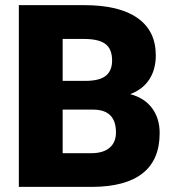

<svg xmlns="http://www.w3.org/2000/svg" viewBox="-20 -731 685 751"><path d="M53.7 0V-710.9H309.1Q446.3 -710.9 517.8 -660.6Q589.4 -610.4 589.4 -514.6Q589.4 -459.5 564 -420.4Q538.6 -381.3 489.3 -362.8Q544.9 -348.1 574.7 -308.1Q604.5 -268.1 604.5 -210.4Q604.5 -106 538.3 -53.5Q472.2 -1 342.3 0ZM225.1 -302.2V-131.8H337.4Q383.8 -131.8 408.7 -153.1Q433.6 -174.3 433.6 -212.9Q433.6 -301.8 345.2 -302.2ZM225.1 -414.6H314.5Q370.6 -415 394.5 -435.1Q418.5 -455.1 418.5 -494.1Q418.5 -539.1 392.6 -558.8Q366.7 -578.6 309.1 -578.6H225.1Z"/></svg>

Font: Vazir Black FD-UI
Style: Black-FD-UI
Weight: 900
Designer: Saber Rastikerdar
Foundry: Saber Rastikerdar
Version: Version 30.0.0